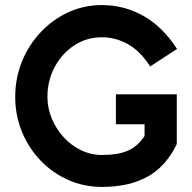

<svg xmlns="http://www.w3.org/2000/svg" viewBox="-20 -728 758 757"><path d="M382 9Q311 9 249 -18.5Q187 -46 140 -95Q93 -144 66.5 -208.5Q40 -273 40 -346Q40 -419 66 -484Q92 -549 139 -599.5Q186 -650 248 -679Q310 -708 382 -708Q470 -708 546 -665Q622 -622 678 -535L572 -466Q534 -526 485 -553.5Q436 -581 382 -581Q321 -581 272.5 -549Q224 -517 195.5 -463.5Q167 -410 167 -346Q167 -302 184 -261Q201 -220 230.5 -187.5Q260 -155 299 -136Q338 -117 382 -117Q446 -117 484.5 -134Q523 -151 550 -192V-238H437V-356H677V-160Q634 -71 561 -31Q488 9 382 9Z"/></svg>

Font: Kulim Park
Style: Bold
Weight: 700
Designer: Noponies / Dale Sattler
Foundry: Noponies
Version: Version 1.000; ttfautohint (v1.8.3)